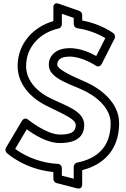

<svg xmlns="http://www.w3.org/2000/svg" viewBox="-20 -978 742 1133"><path d="M345 -896.8 415 -872.3V-836C415 -823.6 424.5 -812.9 436.6 -811.2C513.8 -800.6 574.7 -769.4 601.6 -753.3L547.9 -647.4C515.8 -665.4 456.3 -694 391 -694C319.6 -694 268 -657.3 268 -595C268 -523.2 368.5 -489.9 455.2 -453C544.6 -415.1 633 -342.2 633 -251C633 -106.4 548.3 -41 435.1 -18.5C422.8 -16.1 415 -4.1 415 6V76.7L345 58.6V14C345 0.3 333.4 -10.4 321.3 -11C193.1 -17.5 103.9 -74 69.5 -99.7L138 -214.9C176.1 -187.2 255 -134 333 -134C369.8 -134 477 -136.8 477 -240C477 -324.9 365.9 -354 277.1 -398.4C183.5 -444.7 134 -514.3 134 -588C134 -705.9 222.1 -787.4 325.2 -809.6C336.8 -812 345 -822.7 345 -834ZM328.3 -955.6C291.6 -968.4 295 -932 295 -932V-853.5C182.9 -821.7 84 -726.4 84 -588C84 -489.7 150.5 -405.3 254.9 -353.6C362.1 -300 427 -275.1 427 -240C427 -189.2 378.2 -184 333 -184C254.7 -184 147.1 -271.1 147.1 -271.1C126.8 -288.2 113.3 -271.2 109.5 -264.8L15.5 -106.8C9.8 -97.1 11.3 -83.8 20 -75.7C22.1 -73.7 122.6 20.4 295 37.2V78C295 87.9 302.3 99.2 313.7 102.2L433.7 133.2C465.7 141.5 465 112.3 465 109V26C584.8 -4.1 683 -88.7 683 -251C683 -375.8 569.4 -458.9 474.8 -499C373.5 -542.1 318 -574.8 318 -595C318 -622.7 334.4 -644 391 -644C464.9 -644 543.2 -591.9 543.8 -591.5C562.4 -578.5 575.8 -591.8 580.3 -600.7L656.3 -750.7C661.3 -760.5 658.9 -774.6 648.9 -782.1C647 -783.5 576.2 -836.5 465 -857.3V-890C465 -899.1 458.7 -909.9 448.3 -913.6Z"/></svg>

Font: Hussar Ekologiczny
Style: Regular
Weight: 400
Foundry: Cannot Into Space Fonts
Version: Version 0.97